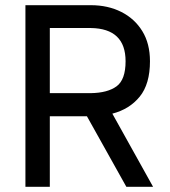

<svg xmlns="http://www.w3.org/2000/svg" viewBox="-20 -720 656 740"><path d="M78 -700H330Q396 -700 447.5 -674Q499 -648 528.5 -600Q558 -552 558 -484Q558 -396 518.5 -347.5Q479 -299 413 -282L570 0H467L315 -272H172V0H78ZM330 -612H172V-361H330Q395 -362 429.5 -387.5Q464 -413 464 -484Q464 -610 330 -612Z"/></svg>

Font: Haskoy Medium
Style: Regular
Weight: 500
Designer: Ertekin Erdin
Foundry: Ertekin Erdin
Version: Version 1.500; ttfautohint (v1.8.3)